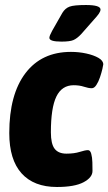

<svg xmlns="http://www.w3.org/2000/svg" viewBox="-20 -738 432 766"><path d="M207 8Q115 8 66 -46.5Q17 -101 17 -207Q17 -361 81.5 -446Q146 -531 263 -531Q295 -531 324.5 -524.5Q354 -518 373 -507Q392 -496 392 -481Q392 -478 388.5 -463Q385 -448 379 -430Q373 -412 364.5 -399Q356 -386 346 -386Q333 -386 315 -392Q297 -398 274 -398Q227 -398 205 -353Q183 -308 183 -210Q183 -164 198 -144.5Q213 -125 245 -125Q276 -125 298 -132Q320 -139 331 -139Q340 -139 344 -124.5Q348 -110 348.5 -90.5Q349 -71 349 -56Q349 -30 313.5 -11Q278 8 207 8ZM225 -572Q177 -572 177 -587Q177 -595 188 -615L229 -687Q240 -705 257.5 -711.5Q275 -718 323 -718Q381 -718 381 -700Q381 -693 374.5 -683.5Q368 -674 355 -660L304 -602Q287 -584 272.5 -578Q258 -572 225 -572Z"/></svg>

Font: Asap Condensed Condensed ExtraBold
Style: Italic
Weight: 800
Width: 3
Italic angle: -6°
Designer: Pablo Cosgaya
Foundry: Omnibus-Type
Version: Version 3.001; ttfautohint (v1.8.4.7-5d5b)